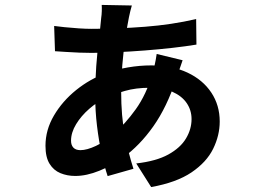

<svg xmlns="http://www.w3.org/2000/svg" viewBox="-20 -698 1040 773"><path d="M510.8 -675.9Q507.4 -664.8 504.7 -653.4Q501.9 -641.9 499.1 -628.5Q491.8 -592.5 484.4 -541.9Q477 -491.2 472.4 -435.9Q467.8 -380.5 467.8 -329.6Q467.8 -229.6 482.5 -155Q497.2 -80.3 517.3 -18.5L413.4 11Q400.7 -26.8 389.3 -78.6Q377.9 -130.4 370.6 -190.7Q363.3 -251 363.3 -312.1Q363.3 -375 367.5 -431.9Q371.8 -488.7 377.9 -538.3Q384 -588 387.5 -626.6Q389.3 -637.9 389.8 -652.9Q390.3 -668 389.5 -678.2ZM347.3 -581.9Q456.2 -581.9 564 -590.3Q671.7 -598.6 769.7 -621.3L770.9 -518.5Q728.8 -511.5 675 -505.4Q621.2 -499.3 563.1 -494.8Q505 -490.3 449.5 -487.7Q393.9 -485.1 347.3 -485.1Q326.3 -485.1 299.1 -486.1Q271.8 -487.1 246.2 -488.9Q220.5 -490.8 201.4 -491.8L198 -593.5Q212.3 -591.5 239.8 -588.6Q267.4 -585.7 297.2 -583.8Q327 -581.9 347.3 -581.9ZM715.2 -455.5Q712.6 -447.9 707.4 -432.7Q702.1 -417.5 696.8 -402.5Q691.5 -387.6 688.7 -378.7Q652 -267 597.4 -189.5Q542.8 -112.1 474.8 -62.9Q432.3 -31.7 380.4 -10.7Q328.6 10.4 282.9 10.4Q250.6 10.4 223.2 -0.9Q195.8 -12.2 179.5 -38.7Q163.1 -65.2 163.1 -111.1Q163.1 -175 197.2 -232.9Q231.2 -290.8 286.6 -335.5Q342 -380.1 405.8 -402.9Q447.1 -418.3 494.6 -426.5Q542.2 -434.7 588.7 -434.7Q673.2 -434.7 735 -405.6Q796.8 -376.4 830.7 -325.3Q864.6 -274.3 864.6 -208.8Q864.6 -153 838.2 -99.1Q811.8 -45.2 751.2 -4.1Q690.5 36.9 588.6 55.1L528.5 -40Q609 -49.1 657.7 -76Q706.4 -102.9 728.8 -140.5Q751.2 -178 751.2 -218.6Q751.2 -254.1 731.9 -282.6Q712.7 -311 675.4 -327.8Q638.2 -344.6 582.3 -344.6Q526.7 -344.6 483.1 -332Q439.5 -319.4 410.2 -306Q372.7 -288.9 339.6 -260.1Q306.6 -231.4 286.3 -197.8Q266 -164.3 266 -131.4Q266 -113.7 275.5 -103.6Q285.1 -93.5 303.8 -93.5Q329.9 -93.5 366.4 -110.7Q402.9 -127.9 438.2 -159.4Q484.5 -199.5 526.7 -258.3Q568.9 -317.1 593.9 -401.4Q597.2 -410.1 600.5 -425.6Q603.9 -441.2 606.9 -456.7Q610 -472.2 610.8 -480.7Z"/></svg>

Font: Noto Sans TC
Style: Regular
Weight: 100
Designer: Ryoko NISHIZUKA 西塚涼子 (kana, bopomofo & ideographs); Paul D. Hunt (Latin, Greek & Cyrillic); Sandoll Communications 산돌커뮤니
Foundry: Adobe
Version: Version 2.004;hotconv 1.0.118;makeotfexe 2.5.65603